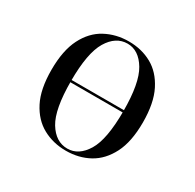

<svg xmlns="http://www.w3.org/2000/svg" viewBox="-106 -541 675 666"><g transform="rotate(30 232.0 -208.0)"><path d="M87.1 -202.4V-211.3H375V-202.4ZM231.5 11.3Q180.6 11.3 139.1 -11.3Q97.6 -33.9 73 -81.9Q48.4 -129.8 48.4 -207.3Q48.4 -284.7 73 -333.1Q97.6 -381.5 139.5 -404Q181.5 -426.6 232.3 -426.6Q283.9 -426.6 324.6 -404Q365.3 -381.5 389.9 -333.1Q414.5 -284.7 414.5 -207.3Q414.5 -129.8 389.9 -81.9Q365.3 -33.9 324.2 -11.3Q283.1 11.3 231.5 11.3ZM232.3 2.4Q277.4 2.4 306.9 -46Q336.3 -94.4 336.3 -207.3Q336.3 -319.4 306.9 -368.5Q277.4 -417.7 232.3 -417.7Q185.5 -417.7 156 -368.5Q126.6 -319.4 126.6 -207.3Q126.6 -94.4 156 -46Q185.5 2.4 232.3 2.4Z"/></g></svg>

Font: Playfair 144pt SemiCondensed Light
Style: Regular
Weight: 300
Width: 4
Designer: Claus Eggers Sørensen
Foundry: Claus Eggers Sørensen
Version: Version 2.203